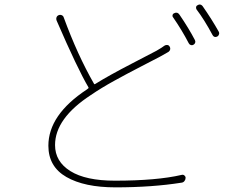

<svg xmlns="http://www.w3.org/2000/svg" viewBox="-20 -804 1040 843"><path d="M702.1 -603.5Q708 -607.4 714.8 -606.4Q721.7 -605.5 724.6 -599.6Q728.5 -593.8 727.1 -586.9Q725.6 -580.1 719.7 -576.2Q706.1 -568.4 681.6 -554.7Q667 -546.9 601.6 -513.2Q536.1 -479.5 480.5 -448.7Q424.8 -418 378.9 -386.7Q221.7 -284.2 221.7 -167Q221.7 -94.7 289.1 -52.7Q356.4 -10.7 484.4 -10.7Q668 -10.7 777.3 -36.1Q784.2 -38.1 789.6 -33.7Q794.9 -29.3 794.9 -23.4Q794.9 -15.6 790 -9.3Q785.2 -2.9 777.3 -2Q647.5 18.6 487.3 18.6Q350.6 18.6 271.5 -26.9Q192.4 -72.3 192.4 -164.1Q192.4 -299.8 361.3 -411.1L366.2 -415Q370.1 -417 368.2 -420.9Q320.3 -502 228.5 -713.9Q225.6 -720.7 228 -727.5Q230.5 -734.4 237.3 -737.3Q244.1 -740.2 251 -737.3Q257.8 -734.4 259.8 -727.5Q320.3 -562.5 392.6 -436.5Q394.5 -432.6 398.4 -435.5Q458 -472.7 561 -525.9Q664.1 -579.1 667 -581.1Q692.4 -595.7 702.1 -603.5ZM740.2 -727.5Q737.3 -730.5 737.3 -734.4Q737.3 -743.2 745.1 -746.1Q758.8 -752.9 767.6 -740.2Q809.6 -678.7 835.9 -627.9Q838.9 -622.1 836.9 -616.2Q835 -610.4 829.1 -607.4Q825.2 -605.5 822.3 -605.5Q819.3 -605.5 817.4 -606.4Q811.5 -608.4 808.6 -614.3Q779.3 -670.9 740.2 -727.5ZM842.8 -762.7Q840.8 -766.6 840.8 -770.5Q840.8 -778.3 847.7 -781.2Q852.5 -784.2 856.4 -784.2Q864.3 -784.2 870.1 -776.4Q910.2 -718.8 940.4 -665Q942.4 -661.1 942.4 -657.2Q942.4 -655.3 941.4 -653.3Q939.5 -646.5 933.6 -643.6Q929.7 -641.6 925.8 -641.6Q918 -641.6 913.1 -650.4Q877 -717.8 842.8 -762.7Z"/></svg>

Font: Gen Jyuu Gothic ExtraLight
Style: Regular
Weight: 100
Designer: [Source Han Sans]
Ryoko NISHIZUKA  (kana & ideographs); Paul D. Hunt (Latin, Greek & Cyrillic); Wenlong ZHANG  (bopomofo
Version: Version 1.002.20150607